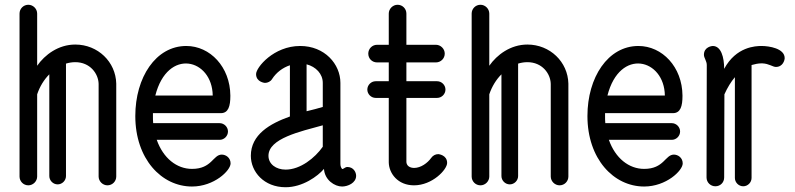

<svg xmlns="http://www.w3.org/2000/svg" viewBox="-20 -774 3339 806"><path d="M257 -35V-507C270 -511 283 -513 296 -513C358 -513 393 -465 394 -422V-33C394 -13 411 4 431 4C452 4 468 -13 468 -33V-423C466 -514 391 -587 296 -587C225 -587 168 -544 136 -498V-717C136 -737 119 -754 99 -754C78 -754 62 -737 62 -717V-33C62 -13 78 4 99 4C119 4 136 -13 136 -33V-378C147 -411 165 -440 187 -462V-35C187 -16 203 0 222 0C241 0 257 -16 257 -35Z M873 -373H632C684 -576 871 -527 873 -373ZM948 -88C948 -112 928 -125 911 -125C874 -125 870 -65 786 -65C722 -65 665 -110 638 -187H902C921 -187 937 -203 937 -222C937 -241 921 -257 902 -257H623C622 -267 622 -277 622 -287C622 -291 622 -295 622 -299H907C939 -299 947 -329 947 -371V-373C946 -493 862 -581 762 -581C634 -581 548 -449 548 -287C548 -107 658 9 786 9C879 9 948 -58 948 -88Z M1335 -248V-158C1302 -111 1241 -62 1179 -62C1139 -62 1107 -85 1107 -120C1107 -193 1241 -222 1335 -248ZM1055 -463C1055 -429 1092 -426 1092 -426C1104 -426 1116 -432 1122 -442C1140 -470 1167 -490 1197 -500V-285C1113 -255 1033 -209 1033 -120C1033 -53 1088 12 1179 12C1250 12 1314 -34 1340 -65C1343 -18 1385 9 1416 9C1440 9 1475 -6 1475 -36C1475 -51 1464 -73 1438 -73C1428 -73 1420 -62 1416 -65C1416 -66 1409 -70 1409 -87V-426C1409 -505 1343 -581 1240 -581C1129 -581 1055 -491 1055 -463ZM1267 -504C1306 -494 1335 -464 1335 -426V-325C1315 -319 1292 -313 1267 -307Z M1686 -93V-363H1815C1834 -363 1850 -379 1850 -398C1850 -417 1834 -433 1815 -433H1686V-512H1810C1830 -512 1847 -528 1847 -549C1847 -569 1830 -586 1810 -586H1686V-717C1686 -737 1670 -754 1649 -754C1629 -754 1612 -737 1612 -717V-586H1563C1542 -586 1526 -569 1526 -549C1526 -528 1542 -512 1563 -512H1612V-433H1557C1538 -433 1522 -417 1522 -398C1522 -379 1538 -363 1557 -363H1612V-92C1613 -46 1650 4 1718 4C1795 4 1857 -62 1857 -90C1857 -124 1820 -127 1820 -127C1808 -127 1797 -121 1790 -111C1775 -90 1747 -69 1718 -69C1710 -69 1688 -72 1686 -93Z M2155 -35V-507C2168 -511 2181 -513 2194 -513C2256 -513 2291 -465 2292 -422V-33C2292 -13 2309 4 2329 4C2350 4 2366 -13 2366 -33V-423C2364 -514 2289 -587 2194 -587C2123 -587 2066 -544 2034 -498V-717C2034 -737 2017 -754 1997 -754C1976 -754 1960 -737 1960 -717V-33C1960 -13 1976 4 1997 4C2017 4 2034 -13 2034 -33V-378C2045 -411 2063 -440 2085 -462V-35C2085 -16 2101 0 2120 0C2139 0 2155 -16 2155 -35Z M2771 -373H2530C2582 -576 2769 -527 2771 -373ZM2846 -88C2846 -112 2826 -125 2809 -125C2772 -125 2768 -65 2684 -65C2620 -65 2563 -110 2536 -187H2800C2819 -187 2835 -203 2835 -222C2835 -241 2819 -257 2800 -257H2521C2520 -267 2520 -277 2520 -287C2520 -291 2520 -295 2520 -299H2805C2837 -299 2845 -329 2845 -371V-373C2844 -493 2760 -581 2660 -581C2532 -581 2446 -449 2446 -287C2446 -107 2556 9 2684 9C2777 9 2846 -58 2846 -88Z M3020 -485C3020 -534 3007 -581 2972 -581C2970 -581 2935 -578 2935 -544C2935 -531 2947 -518 2947 -501L2946 -29C2946 -8 2963 8 2983 8C3004 8 3020 -8 3020 -29L3021 -378C3034 -407 3049 -431 3065 -450V-27C3065 -8 3081 8 3100 8C3119 8 3135 -8 3135 -27V-501C3149 -505 3163 -508 3177 -508H3180C3208 -507 3224 -493 3237 -493C3267 -493 3274 -522 3274 -530C3274 -571 3208 -581 3177 -581C3152 -581 3070 -578 3020 -485Z"/></svg>

Font: LS
Style: RegularAlt
Weight: 500
Designer: BSozoo
Foundry: BSozoo
Version: Version 001.000